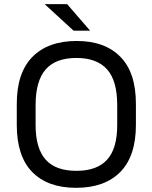

<svg xmlns="http://www.w3.org/2000/svg" viewBox="-20 -898 735 927"><path d="M61 -294.9V-396Q61 -546.9 136.7 -623.5Q212.4 -700.2 350.1 -700.2Q486.3 -700.2 561.5 -623.5Q636.2 -547.4 636.2 -396V-294.9Q636.2 -144 560.5 -67.4Q485.4 8.8 347.2 8.8Q210.4 8.8 135.7 -67.4Q61 -143.6 61 -294.9ZM545.9 -293.9V-391.1Q545.9 -508.3 497.1 -563Q447.8 -618.2 349.1 -618.2Q249 -618.2 200.7 -563Q151.9 -507.3 151.9 -391.1V-293.9Q151.9 -181.6 200.7 -127Q248.5 -73.2 349.1 -73.2Q448.2 -73.2 497.1 -127Q545.9 -180.7 545.9 -293.9ZM195.8 -877.9H304.2L415 -750H335Z"/></svg>

Font: D-DIN Exp
Style: Regular
Weight: 400
Width: 7
Designer: Charles Nix
Foundry: Datto Inc.
Version: Version 1.00